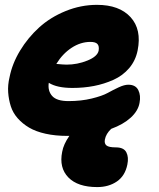

<svg xmlns="http://www.w3.org/2000/svg" viewBox="-20 -531 651 784"><path d="M254.9 23.9Q206.1 23.9 166.3 15.1Q126.5 6.3 99.1 -9.8Q71.8 -25.9 52.2 -48.1Q32.7 -70.3 24.2 -96.9Q15.6 -123.5 13.4 -153.6Q11.2 -183.6 19 -215.8Q29.8 -271 61.8 -324Q93.8 -377 139.6 -418.7Q185.5 -460.4 247.8 -485.8Q310.1 -511.2 376 -511.2Q467.3 -511.2 513.2 -460.9Q559.1 -410.6 542 -325.2Q533.7 -283.7 507.6 -252.9Q481.4 -222.2 443.4 -205.1Q405.3 -188 363.5 -179.9Q321.8 -171.9 275.9 -171.9Q212.4 -171.9 179.2 -192.9Q174.3 -160.2 192.9 -139.2Q211.4 -118.2 259.8 -118.2Q311.5 -118.2 354.5 -128.7Q397.5 -139.2 419.9 -151.6Q442.4 -164.1 465.1 -174.6Q487.8 -185.1 503.9 -185.1Q533.7 -185.1 544.7 -163.1Q555.7 -141.1 549.8 -110.8Q543.9 -78.1 513.7 -50.5Q483.4 -22.9 434.1 -4.9Q412.6 15.1 408.2 39.1Q405.3 55.2 414.8 63Q424.3 70.8 453.1 70.8Q485.4 70.8 495.8 90.8Q506.3 110.8 500 141.1Q490.7 187 457.3 210Q423.8 232.9 377 232.9Q297.4 232.9 259 193.4Q220.7 153.8 233.9 88.9Q239.3 58.1 263.2 23.9ZM349.1 -359.9Q309.1 -359.9 272.2 -335.7Q235.4 -311.5 210 -270Q239.3 -267.1 252 -267.1Q295.9 -267.1 336.9 -283.7Q377.9 -300.3 382.8 -324.2Q385.7 -342.8 377.9 -351.3Q370.1 -359.9 349.1 -359.9Z"/></svg>

Font: Shantell Sans Bouncy
Style: Italic
Weight: 800
Italic angle: -11.31°
Designer: Stephen Nixon, Anya Danilova, Shantell Martin
Foundry: Arrow Type
Version: Version 1.006;[9816181b4]